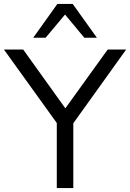

<svg xmlns="http://www.w3.org/2000/svg" viewBox="-30 -957 662 977"><path d="M259 0V-365L277 -306L-10 -705H88L311 -394H294L518 -705H612L326 -306L343 -365V0ZM139 -765 262 -937H340L463 -765H399L301 -883L202 -765Z"/></svg>

Font: Nunito Sans 11pt
Style: Regular
Weight: 400
Version: Version 3.101;gftools[0.9.27]